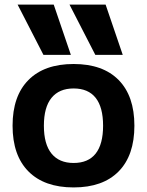

<svg xmlns="http://www.w3.org/2000/svg" viewBox="-20 -810 643 840"><path d="M170 -570 57 -790H215L290 -570ZM397 -570 284 -790H442L517 -570ZM302 10Q174 10 104.5 -60Q35 -130 35 -260Q35 -390 104.5 -460Q174 -530 302 -530Q430 -530 499 -460Q568 -390 568 -260Q568 -130 499 -60Q430 10 302 10ZM302 -97Q366 -97 398.5 -138Q431 -179 431 -260Q431 -341 398.5 -382Q366 -423 302 -423Q239 -423 205.5 -382Q172 -341 172 -260Q172 -179 205.5 -138Q239 -97 302 -97Z"/></svg>

Font: M PLUS 1
Style: Bold
Weight: 700
Designer: Coji Morishita
Foundry: UNDERFOREST DESIGN
Version: Version 1.001